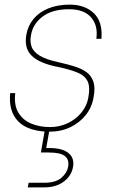

<svg xmlns="http://www.w3.org/2000/svg" viewBox="-20 -558 499 831"><path d="M193 12Q139 12 99 -5.5Q59 -23 39 -60Q19 -97 24 -155H46Q40 -103 59.5 -70.5Q79 -38 115.5 -23Q152 -8 196 -8Q238 -8 273.5 -25Q309 -42 332.5 -71Q356 -100 362 -134Q371 -181 359.5 -205.5Q348 -230 317.5 -243Q287 -256 237 -267Q194 -275 164 -287.5Q134 -300 117 -317Q100 -334 94.5 -356.5Q89 -379 94 -408Q101 -447 125 -476Q149 -505 189 -521.5Q229 -538 282 -538Q347 -538 386 -501Q425 -464 419 -390H397Q405 -447 374.5 -482.5Q344 -518 279 -518Q206 -518 164 -486Q122 -454 114 -405Q109 -379 116.5 -356.5Q124 -334 152 -317Q180 -300 236 -288Q272 -280 302.5 -270.5Q333 -261 354 -246Q375 -231 384 -205Q393 -179 385 -137Q378 -94 351.5 -60.5Q325 -27 284.5 -7.5Q244 12 193 12ZM100 253 104 233H172Q220 233 245 212Q270 191 275 163Q280 133 261 117.5Q242 102 190 102H157L176 -7H196L180 83Q225 81 252 91Q279 101 290 120Q301 139 296 165Q292 189 276 209Q260 229 234 241Q208 253 172 253Z"/></svg>

Font: DM Sans 9pt Thin
Style: Italic
Weight: 250
Italic angle: -10°
Version: Version 4.004;gftools[0.9.30]